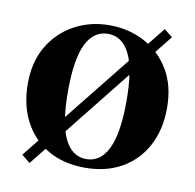

<svg xmlns="http://www.w3.org/2000/svg" viewBox="-72 -660 782 770"><g transform="rotate(10 318.5 -274.5)"><path d="M572 -559 97 37 63 9 538 -586ZM318 17Q232 17 168.5 -19.5Q105 -56 70 -122Q35 -188 35 -276Q35 -365 73 -429Q111 -493 175.5 -528Q240 -563 318 -563Q397 -563 461.5 -528.5Q526 -494 564 -430Q602 -366 602 -276Q602 -187 566.5 -121Q531 -55 467.5 -19Q404 17 318 17ZM318 -18Q376 -18 406.5 -81Q437 -144 437 -274Q437 -405 406.5 -466.5Q376 -528 318 -528Q260 -528 229.5 -466.5Q199 -405 199 -274Q199 -143 229.5 -80.5Q260 -18 318 -18Z"/></g></svg>

Font: Noto Serif JP ExtraLight Black
Style: Regular
Weight: 900
Version: Version 2.003-H1;hotconv 1.1.1;makeotfexe 2.6.0